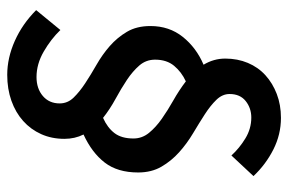

<svg xmlns="http://www.w3.org/2000/svg" viewBox="-153 -574 797 531"><g transform="rotate(90 245.5 -308.5)"><path d="M145 -339Q145 -314 161 -295.5Q177 -277 201 -261Q225 -245 253.5 -229.5Q282 -214 306 -195Q333 -207 348 -226.5Q363 -246 363 -279Q363 -303 347.5 -322Q332 -341 308.5 -357.5Q285 -374 257.5 -389.5Q230 -405 205 -424Q179 -412 162 -391.5Q145 -371 145 -339ZM187 70Q140 70 93 49Q46 28 8 -10L63 -77Q88 -51 122.5 -31Q157 -11 193 -11Q225 -11 245.5 -28.5Q266 -46 266 -75Q266 -97 250 -113.5Q234 -130 210.5 -145.5Q187 -161 159 -177Q131 -193 107.5 -213.5Q84 -234 68 -261Q52 -288 52 -326Q52 -378 82 -415.5Q112 -453 159 -473Q142 -501 142 -533Q142 -567 154 -595.5Q166 -624 188 -644Q210 -664 240 -675.5Q270 -687 306 -687Q352 -687 393.5 -666Q435 -645 467 -611L410 -550Q390 -572 363 -588.5Q336 -605 305 -605Q279 -605 259.5 -589.5Q240 -574 240 -545Q240 -525 256 -508.5Q272 -492 296 -476.5Q320 -461 348.5 -444Q377 -427 401 -405.5Q425 -384 441 -356.5Q457 -329 457 -292Q457 -235 429.5 -199.5Q402 -164 352 -141Q364 -117 364 -88Q364 -53 351 -24Q338 5 314.5 26Q291 47 258.5 58.5Q226 70 187 70Z"/></g></svg>

Font: TypoPRO Source Sans Pro
Style: Italic
Weight: 600
Italic angle: -11°
Designer: Paul D. Hunt
Foundry: Adobe Systems Incorporated
Version: Version 1.075;PS 2.000;hotconv 1.0.86;makeotf.lib2.5.63406